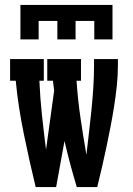

<svg xmlns="http://www.w3.org/2000/svg" viewBox="-20 -760 540 780"><path d="M63 -600V-740H437V-600H363V-675H287V-600H213V-675H137V-600ZM125 0Q112 -53 100 -107Q88 -161 77 -215Q66 -269 57.5 -323Q49 -377 44 -432H21V-520H158V-432H140Q143 -362 150.5 -292Q158 -222 167 -152L200 -392Q199 -402 197.5 -412Q196 -422 195 -432H172V-520H309V-432H291Q296 -356 307 -281Q318 -206 331 -131Q336 -176 341.5 -221.5Q347 -267 351.5 -312.5Q356 -358 359 -403Q362 -448 362 -494V-520H459V-494Q459 -452 454.5 -410.5Q450 -369 443.5 -327.5Q437 -286 429 -245Q421 -204 412.5 -163Q404 -122 394.5 -81.5Q385 -41 375 0H292Q278 -46 265.5 -93Q253 -140 242 -187L208 0Z"/></svg>

Font: Iosevka Curly Slab Semibold
Style: Regular
Weight: 600
Monospace: yes
Designer: Belleve Invis
Foundry: Belleve Invis
Version: Version 22.1.2; ttfautohint (v1.8.4)